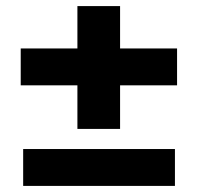

<svg xmlns="http://www.w3.org/2000/svg" viewBox="-20 -610 648 630"><path d="M374 -330V-187H234V-330H48V-451H234V-590H374V-451H561V-330ZM56 0V-121H554V0Z"/></svg>

Font: BDO Grotesk
Style: Bold
Weight: 700
Designer: Deni Anggara
Foundry: Lokal Container
Version: Version 2.000